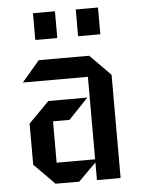

<svg xmlns="http://www.w3.org/2000/svg" viewBox="-52 -758 604 800"><g transform="rotate(-5 250.0 -358.0)"><path d="M420 0H321V-74L247 0H148L62 -87V-259L148 -346H311L229 -260H160V-87H321V-432H49L123 -519H334L420 -432ZM388 -604H295V-716H388ZM208 -604H116V-716H208Z"/></g></svg>

Font: Iceberg
Style: Regular
Weight: 400
Designer: Victor Kharyk
Foundry: Cyreal (www.cyreal.org)
Version: Version 1.002